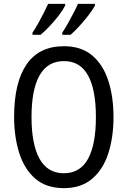

<svg xmlns="http://www.w3.org/2000/svg" viewBox="-20 -963 659 993"><path d="M567 -358Q567 -253 540 -169.5Q513 -86 456 -38Q399 10 311 10Q219 10 162.5 -39Q106 -88 79.5 -171.5Q53 -255 53 -359Q53 -536 117.5 -630Q182 -724 311 -724Q400 -724 456.5 -676.5Q513 -629 540 -546Q567 -463 567 -358ZM143 -358Q143 -217 184.5 -142Q226 -67 310 -67Q394 -67 435 -141Q476 -215 476 -358Q476 -500 435 -573.5Q394 -647 311 -647Q226 -647 184.5 -573Q143 -499 143 -358ZM471 -934Q460 -913 438 -884.5Q416 -856 390.5 -828Q365 -800 345 -783H302V-794Q316 -815 332 -843.5Q348 -872 362 -899Q376 -926 383 -943H471ZM317 -934Q306 -912 285 -884.5Q264 -857 239 -830Q214 -803 190 -783H148V-794Q163 -816 178.5 -844Q194 -872 207.5 -898.5Q221 -925 229 -943H317Z"/></svg>

Font: Noto Sans Tamil Condensed
Style: Regular
Weight: 400
Width: 3
Designer: Jelle Bosma - Monotype Design Team
Foundry: Monotype Imaging Inc.
Version: Version 2.004; ttfautohint (v1.8.4.7-5d5b)